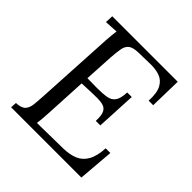

<svg xmlns="http://www.w3.org/2000/svg" viewBox="-185 -845 989 989"><g transform="rotate(45 309.5 -350.0)"><path d="M555 -700 551 -525H518Q521 -584 504.5 -614.5Q488 -645 458 -655.5Q428 -666 390 -665L304 -663Q267 -662 250.5 -649Q234 -636 229.5 -610.5Q225 -585 222 -544L213 -384L285 -383Q327 -383 354 -388Q381 -393 394.5 -413Q408 -433 410 -477H443L432 -259H399Q401 -303 390 -322Q379 -341 353 -345Q327 -349 284 -347L211 -344L199 -115Q198 -88 196 -69Q194 -50 192 -37L383 -40Q427 -41 460 -54.5Q493 -68 512.5 -102Q532 -136 535 -195H569L553 0H41L43 -33Q81 -35 95.5 -50.5Q110 -66 113 -93.5Q116 -121 118 -156L142 -588Q143 -608 145 -626.5Q147 -645 149 -660Q131 -659 112.5 -658Q94 -657 76 -656L78 -700Z"/></g></svg>

Font: Lora
Style: Italic
Weight: 400
Italic angle: -3°
Designer: Olga Karpushina, Alexei Vanyashin (Cyrillic)
Foundry: Cyreal
Version: Version 3.008